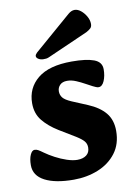

<svg xmlns="http://www.w3.org/2000/svg" viewBox="-83 -762 584 832"><g transform="rotate(-10 209.0 -346.0)"><path d="M174 16Q93 16 47 -8Q1 -32 1 -78Q1 -106 9 -123.5Q17 -141 28 -141Q36 -141 43.5 -137Q51 -133 66 -122Q84 -109 108.5 -96Q133 -83 158.5 -74.5Q184 -66 204 -66Q229 -66 244 -77.5Q259 -89 259 -111Q259 -127 249.5 -138.5Q240 -150 216 -165L145 -208Q103 -234 78 -265Q53 -296 53 -341Q53 -408 103 -449Q153 -490 253 -490Q317 -490 350.5 -477.5Q384 -465 384 -433Q384 -404 374.5 -382Q365 -360 349 -360Q344 -360 337 -363Q330 -366 324 -369Q314 -374 296 -384Q278 -394 258 -402.5Q238 -411 219 -411Q198 -411 187 -399.5Q176 -388 176 -372Q176 -356 185.5 -344Q195 -332 223 -320L290 -292Q340 -271 365.5 -240Q391 -209 391 -161Q391 -103 361 -63.5Q331 -24 281.5 -4Q232 16 174 16ZM112 -554Q104 -546 104 -540Q104 -532 113.5 -526.5Q123 -521 134 -521Q141 -521 146.5 -521.5Q152 -522 159 -525L338 -604Q351 -611 357.5 -617.5Q364 -624 364 -636Q364 -653 354.5 -669.5Q345 -686 331.5 -697Q318 -708 304 -708Q290 -708 276 -696Z"/></g></svg>

Font: Alkatra SemiBold
Style: Regular
Weight: 600
Designer: Suman Bhandary
Version: Version 1.100;gftools[0.9.22]